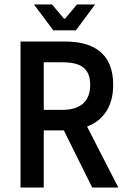

<svg xmlns="http://www.w3.org/2000/svg" viewBox="-20 -840 597 860"><path d="M320 -704 406 -820H325L271 -756H267L213 -820H132L219 -704ZM176 -561H260C340 -561 384 -535 384 -460C384 -386 340 -348 260 -348H176ZM510 0 370 -273C440 -300 487 -360 487 -460C487 -606 393 -654 271 -654H72V0H176V-256H266L393 0Z"/></svg>

Font: Falling Sky
Style: Condensed
Weight: 400
Designer: Paul D. Hunt
Foundry: Adobe Systems Incorporated
Version: Version 1.02